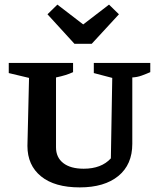

<svg xmlns="http://www.w3.org/2000/svg" viewBox="-20 -803 692 833"><path d="M326 10Q217 10 158 -38Q99 -86 99 -170L106 -465L18 -486V-530H297V-490Q282 -483 264.5 -477.5Q247 -472 223 -467V-164Q223 -120 254.5 -95.5Q286 -71 343 -71Q420 -71 461 -116L467 -465L387 -486V-530H632V-490Q614 -482 594.5 -475Q575 -468 554 -467V-179Q554 -89 493.5 -39.5Q433 10 326 10ZM303 -613 186 -741 229 -783 341 -697 453 -783 496 -741 378 -613Z"/></svg>

Font: Piazzolla SC SemiBold
Style: Regular
Weight: 600
Designer: Juan Pablo del Peral
Foundry: Huerta Tipografica
Version: Version 1.330